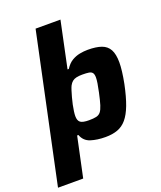

<svg xmlns="http://www.w3.org/2000/svg" viewBox="-193 -847 958 1146"><g transform="rotate(-20 286.0 -274.0)"><path d="M-26 195 173 -743H331L269 -449H277Q297 -480 321 -494Q345 -508 371 -513Q397 -518 422 -518Q475 -518 508.5 -506Q542 -494 558 -464.5Q574 -435 574 -383Q574 -358 570 -325Q566 -292 558 -251Q542 -174 523 -124Q504 -74 479.5 -45Q455 -16 422 -4Q389 8 345 8Q292 8 251.5 -5Q211 -18 196 -59H188L134 195ZM286 -120Q315 -120 332.5 -124Q350 -128 360.5 -141Q371 -154 379.5 -181Q388 -208 398 -255Q405 -287 408.5 -309.5Q412 -332 412 -346Q412 -366 405 -375.5Q398 -385 382.5 -387.5Q367 -390 341 -390Q319 -390 303.5 -386.5Q288 -383 277.5 -374.5Q267 -366 259 -351Q254 -341 248.5 -323.5Q243 -306 237 -284.5Q231 -263 226.5 -241.5Q222 -220 219.5 -201.5Q217 -183 217 -171Q217 -142 232 -131Q247 -120 286 -120Z"/></g></svg>

Font: Saira Thin
Style: Bold Italic
Weight: 700
Italic angle: -12°
Version: Version 1.101